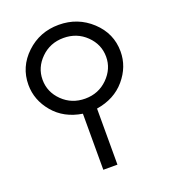

<svg xmlns="http://www.w3.org/2000/svg" viewBox="-130 -797 785 891"><g transform="rotate(-20 262.5 -351.5)"><path d="M35.2 -488.8Q35.2 -577.6 101.6 -640.4Q168 -703.1 262 -703.1Q356 -703.1 423.1 -640.6Q490.2 -578.1 490.2 -488.8Q490.2 -413.6 438.2 -352.3Q386.2 -291 296.9 -276.9V0H227.1V-276.9Q138.2 -291 86.7 -352.3Q35.2 -413.6 35.2 -488.8ZM105 -488.8Q105 -427.7 150.4 -383.3Q195.8 -338.9 262 -338.9Q328.1 -338.9 373.5 -384Q418.9 -429.2 418.9 -488.8Q418.9 -549.8 373.5 -594Q328.1 -638.2 262 -638.2Q195.8 -638.2 150.4 -593.5Q105 -548.8 105 -488.8Z"/></g></svg>

Font: CMU Bright
Style: Roman
Weight: 500
Version: Version 0.7.0